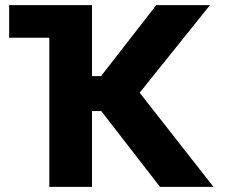

<svg xmlns="http://www.w3.org/2000/svg" viewBox="-20 -727 889 747"><path d="M337.9 -430.7H373L587.9 -707H796.9L523.4 -366.2L810.5 0H602.5L374 -294.9H337.9V0H171.9V-580.1H15.6V-707H337.9Z"/></svg>

Font: Pretendard ExtraBold
Style: Regular
Weight: 800
Designer: Base glyphs from Inter by Rasmus Andersson; Hangeul glyphs from Noto Sans CJK(Source Han Sans) by Jang Soo-young and Kan
Foundry: Kil Hyung-jin
Version: Version 1.309